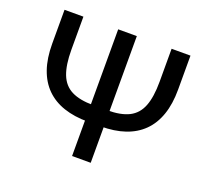

<svg xmlns="http://www.w3.org/2000/svg" viewBox="-124 -882 1126 1036"><g transform="rotate(20 439.5 -364.0)"><path d="M692.9 -727.5H801.3V-533.2Q801.3 -449.7 779.8 -387.7Q758.3 -325.7 716.8 -284.7Q675.3 -243.7 615.2 -223.4Q555.2 -203.1 477.5 -203.1H401.9Q324.7 -203.1 264.4 -223.4Q204.1 -243.7 162.6 -284.7Q121.1 -325.7 99.6 -387.7Q78.1 -449.7 78.1 -533.2V-727.5H186.5V-538.1Q186.5 -450.2 207.3 -397.2Q228 -344.2 274.9 -320.6Q321.8 -296.9 399.9 -296.9H479.5Q558.1 -296.9 604.7 -320.6Q651.4 -344.2 672.1 -397.2Q692.9 -450.2 692.9 -538.1ZM386.2 -727.5H493.2V0H386.2Z"/></g></svg>

Font: Inter 17pt Medium
Style: Regular
Weight: 500
Version: Version 4.001;git-66647c0bb